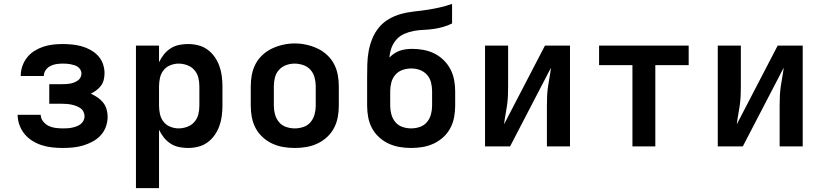

<svg xmlns="http://www.w3.org/2000/svg" viewBox="-20 -755 4240 990"><path d="M302 8Q276 8 249 5Q222 2 196.5 -6Q171 -14 147.5 -28.5Q124 -43 107 -63.5Q90 -84 80.5 -110Q71 -136 71 -163Q71 -163 71 -163Q71 -163 71 -163H190Q190 -145 202 -129.5Q214 -114 230.5 -106Q247 -98 265.5 -95.5Q284 -93 302 -93Q314 -93 326 -93.5Q338 -94 350 -96.5Q362 -99 373.5 -103Q385 -107 394.5 -114Q404 -121 410 -132Q416 -143 416 -155Q416 -167 410.5 -178.5Q405 -190 395 -197Q385 -204 373 -208.5Q361 -213 349 -215.5Q337 -218 324.5 -219Q312 -220 300 -220H234V-321H300Q311 -321 321.5 -321.5Q332 -322 342.5 -324Q353 -326 363 -330Q373 -334 381.5 -340Q390 -346 395 -355.5Q400 -365 400 -376Q400 -376 400 -376Q400 -376 400 -376Q400 -386 395 -395Q390 -404 381.5 -410Q373 -416 363 -419Q353 -422 343 -424Q333 -426 323 -426.5Q313 -427 303 -427Q286 -427 270 -424.5Q254 -422 239.5 -414.5Q225 -407 215.5 -393.5Q206 -380 206 -363Q206 -363 206 -363Q206 -363 206 -363H87Q87 -363 87 -363.5Q87 -364 87 -365Q87 -390 95.5 -414.5Q104 -439 120 -459Q136 -479 157.5 -492.5Q179 -506 203 -514Q227 -522 252 -525Q277 -528 303 -528Q327 -528 352 -525.5Q377 -523 400.5 -516.5Q424 -510 446 -498Q468 -486 485 -468Q502 -450 510.5 -426Q519 -402 519 -378Q519 -361 515 -344Q511 -327 501 -313.5Q491 -300 477 -289.5Q463 -279 448 -272Q466 -264 482.5 -253Q499 -242 511.5 -226.5Q524 -211 529.5 -191.5Q535 -172 535 -153Q535 -126 525.5 -100.5Q516 -75 498 -56Q480 -37 456.5 -24.5Q433 -12 407.5 -4.5Q382 3 355.5 5.5Q329 8 302 8Z M681 215V-520H800V-434Q810 -455 824.5 -473.5Q839 -492 859 -505Q879 -518 902 -523Q925 -528 949 -528Q976 -528 1002 -521.5Q1028 -515 1049.5 -499.5Q1071 -484 1086.5 -462Q1102 -440 1111 -415Q1120 -390 1123.5 -363.5Q1127 -337 1127 -310V-210Q1127 -183 1123.5 -156.5Q1120 -130 1111 -105Q1102 -80 1086.5 -58Q1071 -36 1049.5 -20.5Q1028 -5 1002 1.5Q976 8 949 8Q925 8 902 3Q879 -2 859 -15Q839 -28 824.5 -46.5Q810 -65 800 -86V215ZM901 -93Q923 -93 945 -101Q967 -109 982 -126Q997 -143 1002.5 -165Q1008 -187 1008 -210V-310Q1008 -333 1002.5 -355Q997 -377 982 -394Q967 -411 945 -419Q923 -427 901 -427Q879 -427 858 -418.5Q837 -410 823.5 -393Q810 -376 805 -354Q800 -332 800 -310V-210Q800 -188 805 -166Q810 -144 823.5 -127Q837 -110 858 -101.5Q879 -93 901 -93Z M1500 8Q1470 8 1440.5 3Q1411 -2 1384 -14.5Q1357 -27 1334.5 -47.5Q1312 -68 1298 -94.5Q1284 -121 1278.5 -150.5Q1273 -180 1273 -210V-310Q1273 -340 1278.5 -369.5Q1284 -399 1298 -425.5Q1312 -452 1334.5 -472.5Q1357 -493 1384 -505.5Q1411 -518 1440.5 -524.5Q1470 -531 1500 -531Q1530 -531 1559.5 -524.5Q1589 -518 1616 -505.5Q1643 -493 1665.5 -472.5Q1688 -452 1702 -425.5Q1716 -399 1721.5 -369.5Q1727 -340 1727 -310V-210Q1727 -180 1721.5 -150.5Q1716 -121 1702 -94.5Q1688 -68 1665.5 -47.5Q1643 -27 1616 -14.5Q1589 -2 1559.5 3Q1530 8 1500 8ZM1500 -93Q1523 -93 1545 -100.5Q1567 -108 1581.5 -125.5Q1596 -143 1602 -165Q1608 -187 1608 -210V-310Q1608 -333 1602 -355.5Q1596 -378 1581 -395Q1566 -412 1543.5 -419.5Q1521 -427 1499 -427Q1476 -427 1454.5 -419Q1433 -411 1418 -394Q1403 -377 1397.5 -355Q1392 -333 1392 -310V-210Q1392 -187 1398 -165Q1404 -143 1418.5 -125.5Q1433 -108 1455 -100.5Q1477 -93 1500 -93Z M2100 8Q2070 8 2040.5 3Q2011 -2 1984 -14.5Q1957 -27 1934.5 -47.5Q1912 -68 1898 -94.5Q1884 -121 1878.5 -150.5Q1873 -180 1873 -210V-285Q1873 -303 1873 -321.5Q1873 -340 1873 -358Q1873 -392 1874 -425.5Q1875 -459 1881 -492Q1887 -525 1900 -556.5Q1913 -588 1934.5 -614Q1956 -640 1985.5 -657Q2015 -674 2047.5 -683Q2080 -692 2113.5 -695.5Q2147 -699 2180.5 -704Q2214 -709 2247 -716.5Q2280 -724 2311 -735V-634Q2289 -623 2264.5 -616Q2240 -609 2214.5 -605.5Q2189 -602 2164 -601Q2139 -600 2114 -595.5Q2089 -591 2065 -580.5Q2041 -570 2024 -551Q2007 -532 1998.5 -508Q1990 -484 1988 -458Q1999 -470 2012.5 -479Q2026 -488 2041.5 -493.5Q2057 -499 2073.5 -501Q2090 -503 2106 -503Q2135 -503 2164.5 -497.5Q2194 -492 2220 -479Q2246 -466 2267.5 -445Q2289 -424 2302.5 -398Q2316 -372 2321.5 -343Q2327 -314 2327 -285V-210Q2327 -180 2321.5 -150.5Q2316 -121 2302 -94.5Q2288 -68 2265.5 -47.5Q2243 -27 2216 -14.5Q2189 -2 2159.5 3Q2130 8 2100 8ZM2100 -93Q2123 -93 2145 -100.5Q2167 -108 2181.5 -125.5Q2196 -143 2202 -165Q2208 -187 2208 -210V-285Q2208 -307 2202.5 -329.5Q2197 -352 2182 -369Q2167 -386 2145.5 -394Q2124 -402 2101 -402Q2101 -402 2101 -402Q2101 -402 2101 -402Q2078 -402 2056 -394.5Q2034 -387 2019 -370Q2004 -353 1998 -330.5Q1992 -308 1992 -285V-210Q1992 -187 1998 -165Q2004 -143 2018.5 -125.5Q2033 -108 2055 -100.5Q2077 -93 2100 -93Z M2481 0V-520H2600V-312Q2600 -287 2599 -262Q2598 -237 2594.5 -212.5Q2591 -188 2586.5 -163.5Q2582 -139 2579 -114L2790 -520H2919V0H2800V-208Q2800 -233 2801 -258Q2802 -283 2805.5 -307.5Q2809 -332 2813.5 -356.5Q2818 -381 2821 -406L2610 0Z M3241 0V-419H3069V-520H3531V-419H3359V0Z M3681 0V-520H3800V-312Q3800 -287 3799 -262Q3798 -237 3794.5 -212.5Q3791 -188 3786.5 -163.5Q3782 -139 3779 -114L3990 -520H4119V0H4000V-208Q4000 -233 4001 -258Q4002 -283 4005.5 -307.5Q4009 -332 4013.5 -356.5Q4018 -381 4021 -406L3810 0Z"/></svg>

Font: Zed Sans Extended
Style: Bold
Weight: 700
Width: 7
Designer: Belleve Invis
Foundry: Belleve Invis
Version: Version 1.0.0; ttfautohint (v1.8.4)